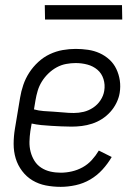

<svg xmlns="http://www.w3.org/2000/svg" viewBox="-20 -718 540 746"><path d="M216 8Q186 8 158 2.5Q130 -3 106.5 -17Q83 -31 66 -53.5Q49 -76 41 -102.5Q33 -129 33 -158.5Q33 -188 38 -218L58 -338Q62 -363 70.5 -388Q79 -413 93.5 -435.5Q108 -458 128.5 -477Q149 -496 173.5 -507.5Q198 -519 223.5 -523.5Q249 -528 274 -528Q298 -528 322 -524.5Q346 -521 367 -511.5Q388 -502 405 -486.5Q422 -471 432 -450Q442 -429 445.5 -405.5Q449 -382 445 -357Q442 -338 432.5 -318.5Q423 -299 408.5 -283Q394 -267 376 -255.5Q358 -244 338 -237.5Q318 -231 298 -228.5Q278 -226 258 -226Q238 -226 218.5 -227Q199 -228 179.5 -229Q160 -230 140.5 -232Q121 -234 103 -238L98 -209Q95 -188 94.5 -167.5Q94 -147 99 -128Q104 -109 114 -93Q124 -77 140 -66.5Q156 -56 175.5 -51.5Q195 -47 216 -47Q237 -47 259 -52Q281 -57 301 -68Q321 -79 336.5 -96Q352 -113 364 -133L414 -108Q399 -82 378 -59Q357 -36 330.5 -20.5Q304 -5 274 1.5Q244 8 216 8ZM267 -279Q286 -279 305 -283.5Q324 -288 341.5 -299.5Q359 -311 370.5 -328.5Q382 -346 385 -365Q389 -389 382 -411Q375 -433 358.5 -447Q342 -461 320 -467Q298 -473 274 -473Q256 -473 237 -469.5Q218 -466 200.5 -456.5Q183 -447 168 -432.5Q153 -418 142.5 -401Q132 -384 126.5 -365.5Q121 -347 118 -329L112 -293Q130 -288 149.5 -286.5Q169 -285 189 -284Q209 -283 228 -281Q247 -279 267 -279ZM155 -642 154 -698H454L455 -642Z"/></svg>

Font: Iosevka SS18 Light
Style: Italic
Weight: 300
Italic angle: -9°
Monospace: yes
Designer: Belleve Invis
Foundry: Belleve Invis
Version: Version 25.1.1; ttfautohint (v1.8.4)